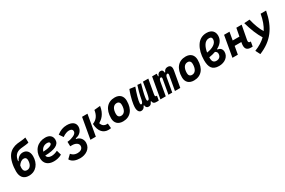

<svg xmlns="http://www.w3.org/2000/svg" viewBox="160 -2315 6124 4122"><g transform="rotate(-30 3222.5 -254.0)"><path d="M255.4 9.8C436 9.8 540 -131.8 540 -311C540 -424.8 479.5 -492.2 385.3 -492.2C322.8 -492.2 257.8 -458 219.7 -377.4L207 -376.5C220.7 -504.4 283.2 -571.8 399.4 -586.9C464.4 -595.2 575.7 -601.1 599.1 -615.7L595.2 -741.7C540 -726.1 437 -722.2 383.3 -714.8C294.9 -702.6 210 -662.1 154.8 -587.9C85.9 -495.6 58.6 -344.2 58.6 -212.4C58.6 -87.4 112.8 9.8 255.4 9.8ZM283.2 -115.7C236.8 -115.7 175.3 -133.8 201.2 -277.8C234.4 -323.7 276.9 -366.7 333.5 -366.7C392.1 -366.7 403.8 -329.1 403.8 -288.1C403.8 -197.8 362.8 -115.7 283.2 -115.7Z M887.7 -115.7C823.7 -115.7 781.7 -143.6 771 -191.4C1006.8 -197.8 1131.8 -253.4 1131.8 -376C1131.8 -471.2 1068.4 -527.3 961.4 -527.3C772 -527.3 645.5 -396.5 645.5 -199.7C645.5 -67.9 730.5 9.8 873.5 9.8C938 9.8 1011.7 -4.4 1073.7 -41L1040 -156.7C990.7 -130.9 934.6 -115.7 887.7 -115.7ZM778.3 -284.7C800.3 -359.4 859.4 -406.2 938 -406.2C978.5 -406.2 1001.5 -391.1 1001.5 -365.7C1001.5 -320.3 919.4 -291 778.3 -284.7Z M1395.5 233.9C1530.3 233.9 1667.5 159.7 1670.9 9.3C1673.3 -93.3 1600.6 -159.2 1523.4 -168.9L1524.9 -186C1634.3 -199.2 1701.7 -286.1 1701.7 -374.5C1701.7 -470.7 1627.4 -527.3 1495.1 -527.3C1403.8 -527.3 1327.1 -496.6 1247.1 -435.5L1314 -338.4C1375.5 -384.8 1439.5 -403.3 1480 -403.3C1528.8 -403.3 1564.5 -385.3 1564.9 -339.4C1565.4 -291.5 1523.4 -254.4 1425.3 -225.1C1392.1 -215.3 1375 -212.4 1333 -208.5L1336.4 -96.7C1347.2 -96.7 1356 -96.7 1363.3 -96.7C1376 -96.7 1385.3 -97.2 1393.1 -96.7C1474.1 -93.8 1535.2 -54.7 1535.2 6.3C1535.2 79.6 1468.8 109.9 1405.3 109.9C1310.5 109.9 1269.5 63 1250 39.1L1159.7 125.5C1198.7 202.6 1295.9 233.9 1395.5 233.9Z M2222.7 9.8C2252 9.8 2269.5 7.8 2289.1 3.4L2279.3 -115.2C2270.5 -115.7 2265.6 -115.2 2259.3 -115.2C2254.4 -114.7 2248.5 -114.7 2239.7 -114.7C2207.5 -114.7 2149.9 -130.4 2123 -213.9C2193.4 -255.4 2296.9 -333 2324.7 -527.3L2175.8 -512.7C2158.7 -393.6 2107.9 -311 1998 -267.6C2007.3 -68.4 2107.9 9.8 2222.7 9.8ZM1781.2 0H1915.5L2006.8 -517.6H1872.6Z M2588.9 9.8C2770 9.8 2877 -118.2 2877 -335C2877 -456.1 2805.2 -527.3 2683.6 -527.3C2502.4 -527.3 2395.5 -397.5 2395.5 -177.7C2395.5 -60.1 2467.3 9.8 2588.9 9.8ZM2612.3 -115.7C2561.5 -115.7 2531.7 -148.4 2531.7 -203.6C2531.7 -328.1 2580.6 -401.9 2662.6 -401.9C2711.9 -401.9 2740.7 -369.1 2740.7 -314C2740.7 -189.5 2692.9 -115.7 2612.3 -115.7Z M3038.6 9.8C3076.2 9.8 3117.2 -9.3 3134.3 -64.5H3150.4C3155.3 -20.5 3174.3 9.8 3222.7 9.8C3274.9 9.8 3295.9 -22.9 3311.5 -64.5H3327.6C3335 4.9 3386.2 4.9 3427.2 4.9H3473.1L3492.7 -106.9H3474.1C3444.3 -106.9 3445.8 -131.3 3455.6 -187L3514.6 -517.1L3382.3 -517.6L3339.8 -272C3317.4 -160.6 3306.6 -112.8 3271 -112.8C3247.6 -112.8 3246.6 -139.2 3255.9 -204.1C3266.1 -274.4 3303.7 -421.9 3329.6 -508.3L3243.2 -517.6C3218.8 -447.8 3181.6 -314 3160.2 -194.3C3149.4 -133.8 3128.9 -112.8 3111.3 -112.8C3092.8 -112.8 3089.8 -131.8 3089.8 -150.4C3089.8 -213.4 3136.7 -371.6 3187 -508.3L3051.3 -527.3C2979.5 -349.1 2956.1 -188.5 2954.6 -138.7C2949.7 -19 3001 9.8 3038.6 9.8Z M3723.1 -517.6H3608.9L3516.6 0H3648.9L3708.5 -339.8C3718.3 -382.8 3733.4 -404.3 3755.9 -404.3C3775.9 -404.3 3784.2 -387.7 3779.3 -359.4L3715.8 0H3809.6L3869.6 -340.8C3878.9 -383.3 3897.5 -404.3 3919.9 -404.3C3937.5 -404.3 3945.3 -387.7 3940.4 -359.4L3876.5 0H4008.8L4078.6 -390.6C4094.7 -481 4068.4 -527.3 3997.6 -527.3C3948.7 -527.3 3918 -507.3 3897 -453.1H3883.3C3881.8 -504.4 3860.8 -527.3 3822.3 -527.3C3779.3 -527.3 3753.4 -506.3 3733.9 -453.1H3719.7Z M4346.7 9.8C4527.8 9.8 4634.8 -118.2 4634.8 -335C4634.8 -456.1 4563 -527.3 4441.4 -527.3C4260.3 -527.3 4153.3 -397.5 4153.3 -177.7C4153.3 -60.1 4225.1 9.8 4346.7 9.8ZM4370.1 -115.7C4319.3 -115.7 4289.6 -148.4 4289.6 -203.6C4289.6 -328.1 4338.4 -401.9 4420.4 -401.9C4469.7 -401.9 4498.5 -369.1 4498.5 -314C4498.5 -189.5 4450.7 -115.7 4370.1 -115.7Z M5112.3 -329.6C5210.4 -381.8 5275.4 -459.5 5275.4 -566.4C5275.4 -657.7 5224.1 -742.2 5083 -742.2C4971.2 -742.2 4889.6 -689.5 4835.4 -603.5C4778.8 -513.7 4748 -395.5 4748 -260.3C4748 -83.5 4803.7 9.8 4969.2 9.8C5112.8 9.8 5220.2 -75.2 5220.2 -195.8C5220.2 -264.2 5177.2 -313 5112.3 -313.5ZM4886.7 -369.6C4897 -430.7 4915 -487.8 4940.4 -531.2C4970.7 -584 5014.6 -616.7 5073.7 -616.7C5123 -616.7 5142.1 -594.7 5142.1 -555.2C5142.1 -453.6 5031.2 -388.2 4886.7 -369.6ZM5039.1 -297.4C5070.8 -283.2 5087.9 -259.8 5087.9 -227.1C5087.9 -154.8 5041.5 -115.7 4976.1 -115.7C4905.3 -115.7 4876.5 -155.3 4876.5 -244.6C4876.5 -249 4876.5 -253.4 4876.5 -257.8C4934.1 -266.6 4989.3 -279.3 5039.1 -297.4Z M5301.8 0H5436L5471.2 -198.2H5636.7L5632.8 -178.2C5608.4 -49.8 5648.9 9.8 5757.3 9.8C5773.9 9.8 5787.1 9.3 5799.3 8.3L5819.3 -107.4C5813 -106.4 5807.1 -106 5801.8 -106C5767.6 -106 5755.4 -128.4 5764.6 -176.8L5829.1 -517.6H5697.3L5659.7 -319.8H5492.7L5527.3 -517.6H5393.1Z M5860.8 230.5C6188.5 96.2 6359.9 -127.4 6434.6 -517.6H6299.3C6273.4 -374 6232.4 -256.8 6168.9 -160.6C6112.8 -252.9 6065.9 -374.5 6028.8 -527.3L5893.6 -517.6C5946.8 -327.6 6009.3 -175.3 6083 -57.1C6010.7 13.2 5918.9 69.8 5802.2 115.7Z"/></g></svg>

Font: Cascadia Mono NF
Style: Bold Italic
Weight: 700
Italic angle: -10°
Monospace: yes
Designer: Aaron Bell
Foundry: Saja Typeworks
Version: Version 2404.023